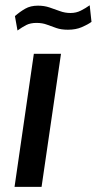

<svg xmlns="http://www.w3.org/2000/svg" viewBox="-20 -726 376 746"><path d="M36.5 0 111.5 -517H217L141.5 0ZM48 -607.5 38 -663.5Q57.5 -680.5 78 -692.2Q98.5 -704 127.5 -704Q152 -704 172.5 -697Q193 -690 212.8 -682.8Q232.5 -675.5 254 -675.5Q276 -675.5 294.2 -684.8Q312.5 -694 328.5 -705.5L335.5 -641Q321 -630.5 297.8 -620.5Q274.5 -610.5 244 -610.5Q218 -610.5 199.2 -617Q180.5 -623.5 162.5 -630.2Q144.5 -637 122 -637Q98.5 -637 82.2 -628.8Q66 -620.5 48 -607.5Z"/></svg>

Font: Public Sans Thin Medium
Style: Italic
Weight: 500
Italic angle: -8°
Version: Version 2.001